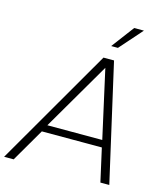

<svg xmlns="http://www.w3.org/2000/svg" viewBox="-160 -1025 965 1125"><g transform="rotate(15 322.0 -463.0)"><path d="M610 0H556L511 -201H147L30 0H-28L384 -712H448ZM502 -244 410 -657 169 -244ZM451 -789H410L513 -926H572Z"/></g></svg>

Font: Creato Display Light
Style: Italic
Weight: 300
Italic angle: -10°
Version: Version 1.000